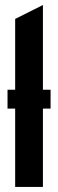

<svg xmlns="http://www.w3.org/2000/svg" viewBox="-20 -740 230 760"><path d="M9.8 -310.1V-384.8H40V-665L149.9 -720.2V-384.8H180.2V-310.1H149.9V0H40V-310.1Z"/></svg>

Font: Horta
Style: Regular
Weight: 600
Width: 3
Version: Version 0.11